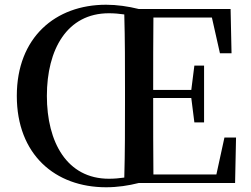

<svg xmlns="http://www.w3.org/2000/svg" viewBox="-20 -773 1059 811"><path d="M178 -368C178 -564 263 -717 440 -717C463 -717 484 -715 505 -712C508 -606 508 -500 508 -393V-342C508 -235 508 -128 505 -23C484 -20 463 -18 440 -18C263 -18 178 -172 178 -368ZM928 -192 894 -36H628C627 -138 627 -242 627 -359H788L801 -256H842V-496H801L788 -393H627C627 -500 627 -601 628 -699H875L909 -548H958L954 -735H566C522 -746 474 -753 428 -753C214 -753 51 -615 51 -368C51 -120 213 18 428 18C476 18 523 11 566 0H973L977 -192Z"/></svg>

Font: GenKiMin2 TW SB
Style: Regular
Weight: 600
Version: Version 2.100;PS 2.1;hotconv 16.6.51;makeotf.lib2.5.65220 DE